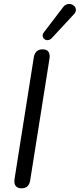

<svg xmlns="http://www.w3.org/2000/svg" viewBox="-20 -967 413 993"><path d="M90.7 6.9Q69.9 6.9 60.7 -5.9Q51.5 -18.7 55.4 -42.6L154.8 -670.2Q158.2 -691.1 169.6 -701.5Q180.9 -711.9 201.3 -711.9Q221.6 -711.9 230.6 -699.3Q239.6 -686.7 235.7 -662.4L136.3 -35.3Q133.4 -14.9 122.5 -4Q111.6 6.9 90.7 6.9ZM247.4 -769.4Q238.1 -760.1 227.9 -759.4Q217.6 -758.6 210.1 -764.4Q202.5 -770.3 200.8 -779.8Q199 -789.3 206.4 -799.1L305.7 -929.1Q315 -941.8 327 -945Q339 -948.2 349.2 -944.8Q359.5 -941.3 366.1 -933.6Q372.7 -925.8 372.5 -914.8Q372.3 -903.8 361.5 -892.5Z"/></svg>

Font: Nunito ExtraLight
Style: Italic
Weight: 200
Italic angle: -9°
Designer: Vernon Adams
Foundry: Vernon Adams
Version: Version 3.602